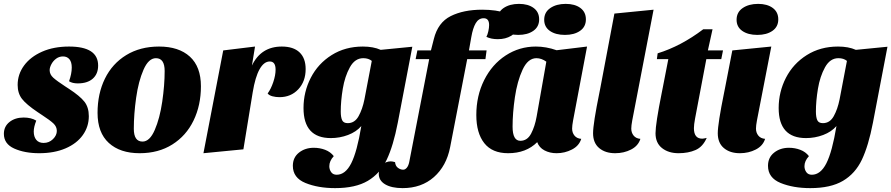

<svg xmlns="http://www.w3.org/2000/svg" viewBox="-41 -770 4596 990"><path d="M177 -176Q161 -186 153 -192Q95 -231 72.5 -260Q50 -289 50 -332Q50 -387 83 -432Q116 -477 176 -503.5Q236 -530 315 -530Q465 -530 465 -432Q465 -389 437.5 -364.5Q410 -340 360 -340Q332 -340 315 -351Q329 -390 329 -422Q329 -450 317 -464.5Q305 -479 284 -479Q264 -479 248.5 -467.5Q233 -456 224 -439Q215 -422 215 -408Q215 -386 234 -369Q253 -352 296 -324L316 -311Q371 -275 394 -246Q417 -217 417 -171Q417 -117 386 -73.5Q355 -30 297 -5Q239 20 161 20Q86 20 32.5 -4Q-21 -28 -21 -80Q-21 -118 8 -141Q37 -164 81 -164Q120 -164 146 -148Q133 -115 133 -92Q133 -65 146 -49Q159 -33 184 -33Q212 -33 232 -52.5Q252 -72 252 -95Q252 -117 234.5 -133.5Q217 -150 177 -176Z M995 -325Q995 -227 957 -148.5Q919 -70 847.5 -25Q776 20 679 20Q578 20 520 -33Q462 -86 462 -188Q462 -287 500 -364.5Q538 -442 610 -486Q682 -530 779 -530Q881 -530 938 -478Q995 -426 995 -325ZM649 -106Q649 -40 694 -40Q731 -40 757 -100Q783 -160 795.5 -245.5Q808 -331 808 -404Q808 -470 763 -470Q725 -470 699 -410.5Q673 -351 661 -266Q649 -181 649 -106Z M1412 -530Q1472 -530 1503.5 -500Q1535 -470 1535 -414Q1535 -350 1497 -309.5Q1459 -269 1400 -269Q1381 -269 1364 -273.5Q1347 -278 1339 -288Q1356 -311 1368 -346.5Q1380 -382 1380 -411Q1380 -453 1350 -453Q1320 -453 1297.5 -413Q1275 -373 1262 -294L1214 0L1008 20L1110 -510L1274 -530L1258 -432Q1305 -530 1412 -530Z M1687 200Q1599 200 1534 173.5Q1469 147 1469 85Q1469 42 1500.5 17Q1532 -8 1577 -8Q1608 -8 1635.5 2.5Q1663 13 1680 35Q1657 60 1657 87Q1657 104 1666.5 117.5Q1676 131 1695 131Q1740 131 1770 72Q1800 13 1822 -120Q1796 -90 1753.5 -74Q1711 -58 1665 -58Q1524 -58 1524 -213Q1524 -296 1561.5 -369Q1599 -442 1669 -486Q1739 -530 1830 -530Q1884 -530 1922 -513L2085 -529L2010 -137Q1987 -18 1953 53.5Q1919 125 1855.5 162.5Q1792 200 1687 200ZM1832 -470Q1789 -470 1763 -423Q1737 -376 1726.5 -312.5Q1716 -249 1716 -195Q1716 -166 1723 -150.5Q1730 -135 1752 -135Q1788 -135 1808 -171Q1828 -207 1838 -257L1876 -456Q1859 -470 1832 -470Z M1974 62Q1982 62 1996 66Q1998 86 2011 95.5Q2024 105 2038 105Q2048 105 2056.5 95Q2065 85 2069 66L2172 -465H2102L2111 -510H2181L2196 -569Q2217 -654 2283 -687Q2349 -720 2445 -720Q2518 -720 2571 -702Q2624 -684 2624 -637Q2624 -603 2595 -585.5Q2566 -568 2526 -568Q2491 -568 2467 -580Q2473 -591 2477 -609Q2481 -627 2481 -641Q2481 -676 2453 -676Q2427 -676 2412 -650.5Q2397 -625 2389 -578L2377 -510H2468L2462 -465H2368L2280 -11Q2261 86 2196.5 143Q2132 200 2035 200Q1978 200 1945 180.5Q1912 161 1912 126Q1912 98 1930.5 80Q1949 62 1974 62Z M2909 -107Q2909 -86 2921 -71Q2933 -56 2956 -54Q2945 -18 2908 1Q2871 20 2829 20Q2794 20 2766.5 5.5Q2739 -9 2729 -37Q2672 20 2579 20Q2497 20 2456 -32Q2415 -84 2415 -177Q2415 -276 2455.5 -357Q2496 -438 2566.5 -484Q2637 -530 2722 -530Q2775 -530 2829 -511L2986 -530L2914 -149Q2909 -122 2909 -107ZM2725 -470Q2681 -470 2653.5 -410.5Q2626 -351 2614 -269Q2602 -187 2602 -117Q2602 -44 2642 -44Q2678 -44 2697.5 -81Q2717 -118 2726 -169L2776 -452Q2751 -470 2725 -470ZM2739 -670Q2739 -632 2709 -611Q2679 -590 2631 -590Q2583 -590 2553.5 -610.5Q2524 -631 2524 -668Q2524 -707 2555.5 -728.5Q2587 -750 2635 -750Q2682 -750 2710.5 -729Q2739 -708 2739 -670ZM2980 -670Q2980 -632 2950 -611Q2920 -590 2872 -590Q2824 -590 2794.5 -610.5Q2765 -631 2765 -668Q2765 -707 2796.5 -728.5Q2828 -750 2876 -750Q2923 -750 2951.5 -729Q2980 -708 2980 -670Z M3214 -107Q3214 -86 3226 -71Q3238 -56 3261 -54Q3250 -18 3213 1Q3176 20 3131 20Q3080 20 3048.5 -6.5Q3017 -33 3017 -83Q3017 -132 3050 -294L3054 -314L3127 -700L3329 -720L3219 -149Q3214 -122 3214 -107Z M3678 -465H3601L3543 -159Q3537 -127 3537 -109Q3537 -55 3580 -55Q3587 -55 3603 -59Q3583 -13 3545.5 3.5Q3508 20 3458 20Q3406 20 3372.5 -6.5Q3339 -33 3339 -83Q3339 -131 3371 -291L3376 -316L3405 -465H3346L3350 -495Q3470 -532 3585 -619H3633L3609 -510H3687Z M3972 -670Q3972 -632 3942 -611Q3912 -590 3864 -590Q3816 -590 3786.5 -610.5Q3757 -631 3757 -668Q3757 -707 3788.5 -728.5Q3820 -750 3868 -750Q3915 -750 3943.5 -729Q3972 -708 3972 -670ZM3857 -107Q3857 -86 3869 -71Q3881 -56 3904 -54Q3893 -18 3856 1Q3819 20 3774 20Q3723 20 3691.5 -6.5Q3660 -33 3660 -83Q3660 -132 3693 -294L3697 -314L3735 -510L3936 -530L3862 -149Q3857 -122 3857 -107Z M4137 200Q4049 200 3984 173.5Q3919 147 3919 85Q3919 42 3950.5 17Q3982 -8 4027 -8Q4058 -8 4085.5 2.5Q4113 13 4130 35Q4107 60 4107 87Q4107 104 4116.5 117.5Q4126 131 4145 131Q4190 131 4220 72Q4250 13 4272 -120Q4246 -90 4203.5 -74Q4161 -58 4115 -58Q3974 -58 3974 -213Q3974 -296 4011.5 -369Q4049 -442 4119 -486Q4189 -530 4280 -530Q4334 -530 4372 -513L4535 -529L4460 -137Q4437 -18 4403 53.5Q4369 125 4305.5 162.5Q4242 200 4137 200ZM4282 -470Q4239 -470 4213 -423Q4187 -376 4176.5 -312.5Q4166 -249 4166 -195Q4166 -166 4173 -150.5Q4180 -135 4202 -135Q4238 -135 4258 -171Q4278 -207 4288 -257L4326 -456Q4309 -470 4282 -470Z"/></svg>

Font: Sansita ExtraBold Italic
Style: Regular
Weight: 800
Italic angle: -11°
Designer: Pablo Cosgaya
Foundry: Omnibus-Type
Version: Version 1.006